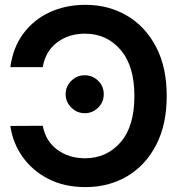

<svg xmlns="http://www.w3.org/2000/svg" viewBox="-20 -757 760 787"><path d="M22.4 -481.9H155.2Q166.5 -547.2 214.1 -583.1Q261.7 -619 328.1 -619Q417.3 -619 474.1 -552.9Q530.9 -486.9 530.9 -363.6Q530.9 -238.6 473.9 -173.5Q416.9 -108.3 328.5 -108.3Q263.1 -108.3 215.4 -142.9Q167.6 -177.6 155.2 -241.5L22.4 -240.8Q32.3 -171.2 72.4 -114.3Q112.6 -57.5 178.1 -23.8Q243.6 9.9 330.3 9.9Q426.1 9.9 501.4 -34.6Q576.7 -79.2 620 -162.8Q663.4 -246.4 663.4 -363.6Q663.4 -481.2 619.7 -564.8Q576 -648.4 500.5 -692.8Q425.1 -737.2 330.3 -737.2Q249.6 -737.2 184.1 -707Q118.6 -676.8 76 -619.9Q33.4 -562.9 22.4 -481.9ZM327.1 -293Q359.4 -293 382.5 -315.9Q405.5 -338.8 405.2 -371.1Q405.5 -403.1 382.5 -425.8Q359.4 -448.5 327.1 -448.5Q295.5 -448.5 272.4 -425.8Q249.3 -403.1 248.9 -371.1Q249.3 -338.8 272.4 -315.9Q295.5 -293 327.1 -293Z"/></svg>

Font: Inter UI Semi Bold
Style: Regular
Weight: 600
Designer: Rasmus Andersson
Foundry: rsms
Version: 3.2;8d6f07862